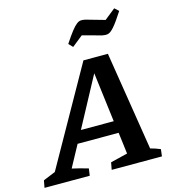

<svg xmlns="http://www.w3.org/2000/svg" viewBox="-180 -1002 1001 1107"><g transform="rotate(-15 320.5 -448.0)"><path d="M595 -62Q626 -54 654 -42L649 0H349L357 -43L459 -68L443 -196H198L128 -67Q152 -62 176 -55.5Q200 -49 224 -42L218 0H-52L-44 -43L29 -73L355 -652H501ZM237 -268H433L396 -564ZM318 -742 295 -766Q324 -810 343 -834Q362 -858 375.5 -868Q389 -878 400.5 -878.5Q412 -879 426 -876L539 -844L604 -896L628 -874Q590 -815 568 -790Q546 -765 530.5 -762Q515 -759 497 -763L383 -794Z"/></g></svg>

Font: Piazzolla SC SemiBold
Style: Italic
Weight: 600
Italic angle: -11.3°
Designer: Juan Pablo del Peral
Foundry: Huerta Tipografica
Version: Version 1.330